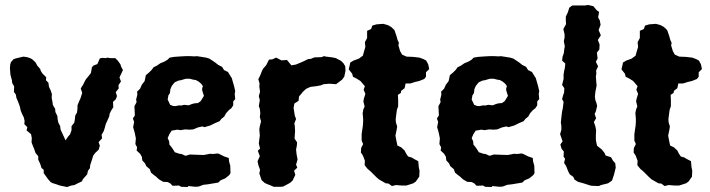

<svg xmlns="http://www.w3.org/2000/svg" viewBox="-20 -735 2858 773"><path d="M250 18 221 12 207 7 191 2 184 -2 174 -13 156 -38V-51L147 -59L142 -75L134 -92V-106L123 -119L117 -137L113 -146L107 -162L108 -179L105 -195L87 -210L90 -223L78 -235L79 -248L76 -262L69 -276L63 -291L60 -306L53 -325L46 -341L44 -354L36 -365L37 -387L29 -401L28 -412L22 -434L20 -460L21 -474L24 -485L35 -497L48 -501L74 -507L89 -505L101 -501L109 -497L123 -484L130 -471L142 -457L144 -450L151 -439L166 -424L165 -412L175 -402L177 -386L184 -371L189 -356L188 -341L191 -326L193 -312L202 -297L203 -284L211 -268L212 -255L215 -241L222 -228L224 -213L231 -198L237 -185L244 -170L254 -185L262 -194L268 -211V-227L279 -241L281 -252L283 -270L290 -282L292 -299V-311L298 -326L304 -339L311 -361L305 -379L314 -393L321 -407L326 -416L336 -428L346 -441L348 -452L350 -464L356 -471L372 -477L382 -500L392 -502L406 -501L412 -503L424 -501H444L454 -491L465 -476L467 -468L475 -453L461 -423L467 -407L457 -392L458 -379L446 -364L451 -348L446 -335L435 -325L436 -303L427 -289L421 -276L420 -267L412 -249L406 -236L402 -221L398 -208L389 -192L391 -178L377 -163L382 -148L377 -132L363 -119L355 -108L351 -94L343 -70L342 -58L334 -47L331 -33L314 -14L310 -5L287 6L280 10L267 12Z M709 17 701 12 675 13 665 3 655 -2 637 -3 620 -13 607 -25 600 -30 588 -40 583 -54 569 -66 564 -77 553 -89 551 -104 544 -116 530 -129 532 -142 525 -155 527 -178 522 -202 516 -223 520 -244 515 -258 523 -270 522 -291 521 -307 530 -324 528 -334 533 -354 532 -366 544 -378 551 -394 562 -408 565 -421 567 -432 581 -444 591 -454 598 -464 612 -471 625 -480 644 -488 655 -495 663 -503 681 -506 709 -508 729 -509H744L765 -508L771 -509L785 -507L810 -503L823 -499L835 -491L847 -483L858 -474L874 -466L882 -453L898 -445L907 -430L913 -421L917 -407L923 -386L927 -368L925 -357L927 -336L919 -327V-311L912 -300L902 -292L890 -279L883 -266L871 -256L864 -247L845 -239L827 -230L803 -223L795 -226L777 -222L758 -214L743 -213L725 -214L707 -211L694 -213L671 -209L662 -195L655 -179L661 -166L662 -153L671 -142L679 -130L684 -122L702 -116L711 -115L726 -108L732 -109L744 -113L769 -112L799 -111L806 -112L826 -116L837 -115L855 -117L861 -116L883 -105L901 -99L902 -86L907 -68L908 -38L903 -30L887 -17L868 -9L859 0L835 4L817 7L799 9L780 16L767 17L739 14L735 18ZM678 -308H687L703 -311L710 -310L721 -313L740 -311L752 -316L763 -319L777 -320L788 -328L793 -336L801 -349L794 -371V-380L797 -388L790 -398L779 -407L768 -413L759 -414L744 -418H728L708 -412L700 -411L684 -404L677 -396L671 -388L666 -376L664 -360L658 -351L655 -334L659 -326L665 -313Z M1082 17 1066 10 1055 6 1045 1 1033 -10 1024 -37 1027 -51 1020 -71 1017 -86 1026 -106 1018 -128 1027 -137 1022 -157 1024 -174 1026 -189 1024 -214 1026 -227 1031 -246 1026 -264 1028 -279 1026 -297 1022 -308 1026 -332 1022 -348 1027 -366 1024 -386 1025 -399 1020 -416 1027 -430 1035 -450 1039 -458 1046 -466 1052 -473 1063 -495 1076 -496 1092 -503 1113 -492 1129 -493 1135 -494 1153 -472 1171 -475 1188 -482 1204 -489 1220 -497 1231 -498 1246 -504 1275 -505 1284 -509 1293 -507 1318 -504 1332 -501 1353 -490 1363 -480 1370 -468 1371 -450 1366 -426 1357 -414 1341 -402 1333 -396 1306 -398 1283 -396 1270 -391 1253 -388 1236 -386 1229 -385 1212 -377 1199 -365 1192 -356 1184 -347 1182 -329 1165 -318 1162 -300 1167 -269 1172 -256 1165 -238 1167 -227 1168 -207 1167 -193 1166 -177 1176 -162 1175 -148 1172 -133 1174 -114 1178 -93 1172 -72 1177 -60 1164 -48 1169 -31 1158 -8 1148 1 1139 6 1120 16 1110 17Z M1558 14 1544 4 1533 3 1505 -13 1495 -22 1491 -26 1472 -45 1460 -55 1448 -70 1449 -88 1441 -109 1433 -121 1434 -139 1442 -155 1436 -169V-195L1439 -216L1441 -229L1442 -245V-258L1440 -279L1443 -295L1448 -306L1443 -327L1445 -338L1451 -357L1444 -374L1449 -388L1431 -409L1415 -419L1401 -426L1398 -438L1384 -456L1389 -477L1390 -483L1403 -491L1425 -499L1441 -511L1445 -526L1451 -546L1449 -565L1458 -582V-611L1474 -618L1479 -632L1496 -637L1523 -639L1541 -634L1554 -627L1568 -614L1576 -591L1581 -573L1586 -563L1584 -552L1591 -529L1599 -515L1617 -507L1643 -506L1669 -503L1685 -497L1696 -491L1704 -476L1708 -457L1695 -444V-426L1688 -417L1668 -409L1651 -405L1632 -399H1613L1609 -380L1595 -369L1594 -361L1582 -353L1583 -333V-307L1578 -293L1575 -271L1573 -254L1574 -242L1579 -226L1577 -213L1572 -189L1576 -168L1580 -149L1595 -142L1609 -129L1615 -117L1623 -105L1637 -101L1647 -95L1664 -86L1666 -62L1669 -48L1668 -24L1654 -4L1644 3L1616 12H1598L1574 10Z M1933 17 1925 12 1899 13 1889 3 1879 -2 1861 -3 1844 -13 1831 -25 1824 -30 1812 -40 1807 -54 1793 -66 1788 -77 1777 -89 1775 -104 1768 -116 1754 -129 1756 -142 1749 -155 1751 -178 1746 -202 1740 -223 1744 -244 1739 -258 1747 -270 1746 -291 1745 -307 1754 -324 1752 -334 1757 -354 1756 -366 1768 -378 1775 -394 1786 -408 1789 -421 1791 -432 1805 -444 1815 -454 1822 -464 1836 -471 1849 -480 1868 -488 1879 -495 1887 -503 1905 -506 1933 -508 1953 -509H1968L1989 -508L1995 -509L2009 -507L2034 -503L2047 -499L2059 -491L2071 -483L2082 -474L2098 -466L2106 -453L2122 -445L2131 -430L2137 -421L2141 -407L2147 -386L2151 -368L2149 -357L2151 -336L2143 -327V-311L2136 -300L2126 -292L2114 -279L2107 -266L2095 -256L2088 -247L2069 -239L2051 -230L2027 -223L2019 -226L2001 -222L1982 -214L1967 -213L1949 -214L1931 -211L1918 -213L1895 -209L1886 -195L1879 -179L1885 -166L1886 -153L1895 -142L1903 -130L1908 -122L1926 -116L1935 -115L1950 -108L1956 -109L1968 -113L1993 -112L2023 -111L2030 -112L2050 -116L2061 -115L2079 -117L2085 -116L2107 -105L2125 -99L2126 -86L2131 -68L2132 -38L2127 -30L2111 -17L2092 -9L2083 0L2059 4L2041 7L2023 9L2004 16L1991 17L1963 14L1959 18ZM1902 -308H1911L1927 -311L1934 -310L1945 -313L1964 -311L1976 -316L1987 -319L2001 -320L2012 -328L2017 -336L2025 -349L2018 -371V-380L2021 -388L2014 -398L2003 -407L1992 -413L1983 -414L1968 -418H1952L1932 -412L1924 -411L1908 -404L1901 -396L1895 -388L1890 -376L1888 -360L1882 -351L1879 -334L1883 -326L1889 -313Z M2362 13 2354 11 2329 3 2307 -3 2293 -12 2288 -23 2274 -33 2268 -44 2259 -67 2251 -79 2255 -96 2249 -104 2250 -125 2241 -136 2236 -153 2245 -166 2235 -195 2240 -212V-228L2238 -242L2241 -271L2243 -286L2246 -300L2249 -325L2243 -336L2247 -351L2251 -362L2252 -380L2243 -393L2249 -417V-435L2251 -448L2254 -461L2256 -479L2243 -491L2245 -507L2250 -521L2252 -539L2254 -548L2250 -569L2253 -584V-597L2248 -618L2259 -638L2258 -652V-668L2266 -685L2272 -704L2284 -713H2306H2335L2348 -715L2369 -710L2382 -694L2392 -687L2388 -665L2395 -652L2398 -635L2390 -614L2399 -593L2387 -574L2394 -556L2393 -536L2383 -523L2386 -500L2379 -486L2388 -468L2380 -451L2381 -438L2379 -428L2380 -413L2382 -390L2377 -365L2375 -346L2377 -332L2382 -318L2384 -308L2379 -287L2374 -276L2380 -259L2371 -244L2377 -226L2380 -210L2379 -191V-172L2381 -160L2384 -148L2393 -141L2403 -133L2414 -119L2418 -109L2440 -102L2448 -88L2457 -78L2459 -60L2452 -32L2444 -8L2428 3L2400 10L2391 14Z M2656 14 2642 4 2631 3 2603 -13 2593 -22 2589 -26 2570 -45 2558 -55 2546 -70 2547 -88 2539 -109 2531 -121 2532 -139 2540 -155 2534 -169V-195L2537 -216L2539 -229L2540 -245V-258L2538 -279L2541 -295L2546 -306L2541 -327L2543 -338L2549 -357L2542 -374L2547 -388L2529 -409L2513 -419L2499 -426L2496 -438L2482 -456L2487 -477L2488 -483L2501 -491L2523 -499L2539 -511L2543 -526L2549 -546L2547 -565L2556 -582V-611L2572 -618L2577 -632L2594 -637L2621 -639L2639 -634L2652 -627L2666 -614L2674 -591L2679 -573L2684 -563L2682 -552L2689 -529L2697 -515L2715 -507L2741 -506L2767 -503L2783 -497L2794 -491L2802 -476L2806 -457L2793 -444V-426L2786 -417L2766 -409L2749 -405L2730 -399H2711L2707 -380L2693 -369L2692 -361L2680 -353L2681 -333V-307L2676 -293L2673 -271L2671 -254L2672 -242L2677 -226L2675 -213L2670 -189L2674 -168L2678 -149L2693 -142L2707 -129L2713 -117L2721 -105L2735 -101L2745 -95L2762 -86L2764 -62L2767 -48L2766 -24L2752 -4L2742 3L2714 12H2696L2672 10Z"/></svg>

Font: Winky Rough SemiBold
Style: Regular
Weight: 600
Designer: Simon Atzbach
Foundry: typofactur
Version: Version 1.206; ttfautohint (v1.8.4.7-5d5b)